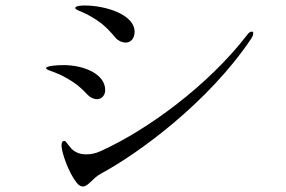

<svg xmlns="http://www.w3.org/2000/svg" viewBox="-20 -694 1040 699"><path d="M438 -539C459 -539 470 -558 470 -578C470 -642 363 -674 288 -674C278 -674 254 -673 254 -665C254 -661 259 -659 265 -656C275 -651 291 -646 311 -634C345 -614 365 -599 401 -556C408 -547 424 -539 438 -539ZM282 -15C301 -15 318 -46 346 -61C484 -135 740 -322 895 -554C899 -560 902 -567 902 -573C902 -576 901 -579 896 -579C890 -579 884 -573 879 -566C738 -383 518 -222 349 -145C328 -135 310 -132 294 -132C266 -132 249 -143 239 -154C224 -171 220 -181 214 -181C206 -181 204 -173 204 -164C204 -139 230 -65 259 -29C267 -19 274 -15 282 -15ZM333 -333C352 -333 363 -349 363 -366C363 -425 285 -457 211 -457C194 -457 148 -455 148 -446C148 -443 151 -441 156 -439C167 -434 189 -429 222 -410C244 -397 263 -387 299 -349C306 -341 320 -333 333 -333Z"/></svg>

Font: Shippori Mincho OTF
Style: Regular
Weight: 400
Designer: FONTDASU
Foundry: FONTDASU / Google Inc. / but / Adobe
Version: Version 3.300;hotconv 1.0.109;makeotfexe 2.5.65596